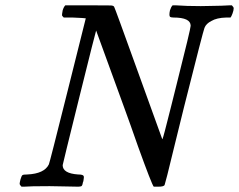

<svg xmlns="http://www.w3.org/2000/svg" viewBox="-20 -703 900 723"><path d="M61 0Q54 -7 54 -11Q54 -15 57 -27Q61 -41 64.5 -43.5Q68 -46 83 -46Q147 -49 164 -84Q167 -90 235 -362L303 -634Q300 -635 253 -637H220Q214 -643 213.5 -645Q213 -647 216 -664Q220 -677 226 -683H314Q386 -683 397 -682.5Q408 -682 410 -677Q412 -675 501 -428L591 -179Q591 -178 592 -180Q593 -182 595 -189Q597 -196 600.5 -209Q604 -222 610 -246Q616 -270 624.5 -303Q633 -336 645 -385Q698 -595 698 -606Q698 -637 633 -637Q624 -637 620 -640Q616 -645 620 -664Q624 -677 630 -683H641Q682 -680 736 -680Q746 -680 764 -680.5Q782 -681 790 -681Q800 -681 814 -681.5Q828 -682 835.5 -682.5Q843 -683 845 -683H853Q860 -676 860 -672Q860 -664 855.5 -652Q851 -640 848 -637H832Q796 -636 776 -624Q756 -614 750 -598Q746 -590 673 -300Q656 -230 637.5 -156Q619 -82 610 -44L600 -7Q598 0 576 0H559Q552 -7 500 -151Q470 -237 448 -297L342 -588Q341 -588 278.5 -336Q216 -84 216 -81Q216 -50 274 -46Q293 -46 295 -40Q297 -37 294 -21Q293 -19 292 -15.5Q291 -12 291 -10.5Q291 -9 290 -7Q289 -5 288.5 -4Q288 -3 286.5 -2Q285 -1 283.5 -1Q282 -1 280 -0.5Q278 0 275 0Q259 0 223 -1Q187 -2 167 -2Q91 -2 70 0Z"/></svg>

Font: MathJax_Main
Style: Italic
Weight: 400
Version: Version 1.1